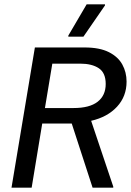

<svg xmlns="http://www.w3.org/2000/svg" viewBox="-20 -870 607 890"><path d="M33.3 0 141.7 -650H371.7Q441.7 -650 484.6 -628.3Q527.5 -606.7 547.1 -570.8Q566.7 -535 566.7 -491.7Q566.7 -423.3 522.5 -375.4Q478.3 -327.5 402.5 -310L505 -5V0H409.2L312.5 -297.5H175.8L126.7 0ZM188.3 -369.2H320.8Q395 -369.2 432.5 -398.3Q470 -427.5 470 -480.8Q470 -532.5 437.9 -553.8Q405.8 -575 351.7 -575H222.5ZM296.7 -700V-705L381.7 -850H466.7V-845L366.7 -700Z"/></svg>

Font: Familjen Grotesk
Style: Italic
Weight: 400
Italic angle: -9.46201°
Designer: Anders Wikstroem, Jonas Baeckman, Matilda Gysing, Kristian Moeller
Foundry: Familjen STHLM AB
Version: Version 2.000